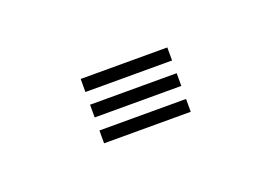

<svg xmlns="http://www.w3.org/2000/svg" viewBox="-31 -112 234 166"><g transform="rotate(-20 86.5 -29.5)"><path d="M46.5 -47.2V-59.2H126.2V-47.2ZM46.5 -23.8V-35.5H126.2V-23.8ZM46.5 0V-11.8H126.2V0Z"/></g></svg>

Font: Big Shoulders Inline Display
Style: Regular
Weight: 400
Designer: Patric King
Foundry: XO Type Co
Version: Version 1.000